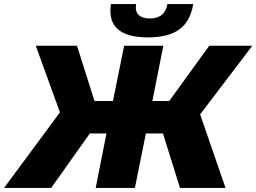

<svg xmlns="http://www.w3.org/2000/svg" viewBox="-65 -925 1262 945"><path d="M821 0 737 -268H653L599 0H406L459 -268H377L187 0H-45L230 -372L111 -700H314L400 -428H491L546 -700H739L685 -428H768L965 -700H1177L920 -362L1045 0ZM663 -741Q456 -741 481 -905H605Q599 -870 617 -852Q635 -834 672 -834Q747 -834 759 -905H886Q872 -820 818 -780.5Q764 -741 663 -741Z"/></svg>

Font: Montserrat ExtraBold
Style: Italic
Weight: 800
Italic angle: -11.3°
Designer: Julieta Ulanovsky
Foundry: Julieta Ulanovsky
Version: Version 9.000; ttfautohint (v1.8.4.7-5d5b)